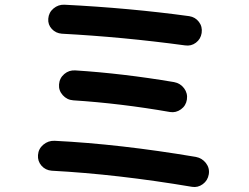

<svg xmlns="http://www.w3.org/2000/svg" viewBox="-20 -757 1040 802"><path d="M196.3 -43.9Q169.9 -45.9 153.3 -64.9Q136.7 -84 138.7 -109.4Q140.6 -135.7 161.1 -152.8Q181.6 -169.9 208 -168.9Q479.5 -155.3 797.9 -101.6Q824.2 -96.7 840.3 -75.7Q856.4 -54.7 852.1 -28.8Q847.7 -2.9 827.1 12.2Q806.6 27.3 782.2 23.4Q469.7 -29.3 196.3 -43.9ZM707 -414.1Q733.4 -409.2 749 -388.2Q764.6 -367.2 760.7 -341.3Q756.8 -315.4 735.8 -300.3Q714.8 -285.2 690.4 -289.1Q483.4 -325.2 286.1 -337.9Q259.8 -339.8 242.2 -359.4Q224.6 -378.9 226.6 -404.3Q228.5 -430.7 248.5 -447.8Q268.6 -464.8 294.9 -462.9Q493.2 -450.2 707 -414.1ZM822.3 -619.1Q818.4 -593.8 798.3 -578.6Q778.3 -563.5 752.9 -567.4Q494.1 -602.5 238.3 -616.2Q212.9 -618.2 196.3 -636.2Q179.7 -654.3 181.6 -678.7Q183.6 -705.1 203.6 -721.7Q223.6 -738.3 249 -737.3Q521.5 -723.6 770.5 -689.5Q795.9 -685.5 811 -665.5Q826.2 -645.5 822.3 -619.1Z"/></svg>

Font: Rounded-X Mgen+ 2m bold
Style: Bold
Weight: 700
Designer: [Source Han Sans]
Ryoko NISHIZUKA  (kana & ideographs); Paul D. Hunt (Latin, Greek & Cyrillic); Wenlong ZHANG  (bopomofo
Version: Version 1.059.20150602